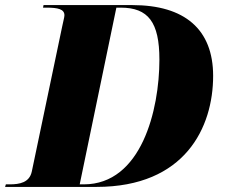

<svg xmlns="http://www.w3.org/2000/svg" viewBox="-56 -734 884 754"><path d="M-36 0H323C671 0 781 -234 781 -436C781 -619 669 -714 464 -714H115L113 -704H126C172 -704 197 -698 197 -674C197 -666 192 -650 188 -629L69 -61C60 -17 21 -10 -18 -10H-33ZM273 -10H257L401 -704H418C526 -704 570 -647 570 -500C570 -302 499 -10 273 -10Z"/></svg>

Font: Noto Serif Display Black
Style: Italic
Weight: 900
Italic angle: -12°
Designer: Monotype Design Team
Foundry: Monotype Imaging Inc.
Version: Version 2.009